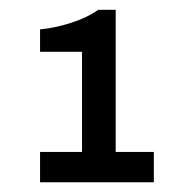

<svg xmlns="http://www.w3.org/2000/svg" viewBox="-20 -813 391 393"><path d="M62 -439.9V-502H147.9V-707H62V-752.9Q90.8 -755.4 124.3 -765.9Q157.7 -776.4 181.2 -793H216.8V-502H294.9V-439.9Z"/></svg>

Font: Archivo Medium
Style: Regular
Weight: 500
Designer: Hector Gatti
Foundry: Omnibus-Type
Version: Version 2.001